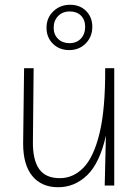

<svg xmlns="http://www.w3.org/2000/svg" viewBox="-20 -778 581 805"><path d="M224 7Q154 7 115.5 -40Q77 -87 77 -176L81 -492H121L118 -184Q117 -108 144 -69.5Q171 -31 231 -31Q287 -31 330 -75Q373 -119 397.5 -220Q422 -321 421 -492H459V0H419L424 -209Q398 -94 345.5 -43.5Q293 7 224 7ZM270 -568Q229 -568 202 -594.5Q175 -621 175 -662Q175 -703 203.5 -730.5Q232 -758 274 -758Q315 -758 341 -732Q367 -706 367 -666Q367 -624 339.5 -596Q312 -568 270 -568ZM271 -597Q301 -597 319 -616Q337 -635 337 -666Q337 -695 319.5 -712.5Q302 -730 273 -730Q242 -730 223.5 -710.5Q205 -691 205 -662Q205 -633 223.5 -615Q242 -597 271 -597Z"/></svg>

Font: Livvic ExtraLight
Style: Regular
Weight: 275
Designer: Jacques Le Bailly, Baron von Fonthausen
Version: Version 1.001; ttfautohint (v1.8.2)